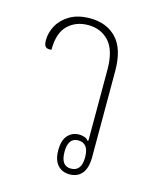

<svg xmlns="http://www.w3.org/2000/svg" viewBox="-90 -616 560 684"><g transform="rotate(15 190.0 -274.0)"><path d="M231 4Q203 4 186.5 -14.5Q170 -33 170 -69Q170 -106 186.5 -124Q203 -142 228 -142Q236 -142 246.5 -139Q257 -136 262 -128L265 -130V-391Q265 -462 235.5 -494.5Q206 -527 158 -527Q113 -527 83.5 -498.5Q54 -470 54 -408Q38 -406 32 -412.5Q26 -419 26 -436Q26 -465 41 -491.5Q56 -518 85.5 -535Q115 -552 159 -552Q220 -552 256.5 -513.5Q293 -475 293 -393V-77Q293 -36 276.5 -16Q260 4 231 4ZM230 -17Q269 -17 269 -69Q269 -121 230 -121Q193 -121 193 -69Q193 -17 230 -17Z"/></g></svg>

Font: Noto Serif Thai ExtraCondensed Thin
Style: Regular
Weight: 100
Width: 2
Designer: Monotype Design Team
Foundry: Monotype Imaging Inc.
Version: Version 2.001; ttfautohint (v1.8.4.7-5d5b)